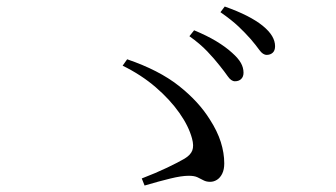

<svg xmlns="http://www.w3.org/2000/svg" viewBox="-20 -731 1040 594"><path d="M658.7 -529.1Q643.4 -548.7 621.3 -572Q599.2 -595.3 566 -619L580.5 -637.3Q620 -621 649 -603.5Q678 -586 697.9 -567.8Q717.1 -550.8 725.2 -536.3Q733.4 -521.8 733.4 -506Q733.4 -493.6 726 -486.5Q718.6 -479.4 706.5 -479.6Q695.1 -479.8 684.8 -494.7Q674.5 -509.5 658.7 -529.1ZM755.4 -610.3Q738.4 -629.6 717.8 -649.1Q697.3 -668.6 662 -693.3L675.3 -710.8Q715.2 -696.7 744.4 -681.8Q773.6 -666.8 792.6 -651.4Q812.6 -635 821.8 -619.4Q831 -603.8 831 -588Q831 -574.5 823.7 -567.9Q816.3 -561.2 805.2 -561.2Q793.2 -561.2 782.5 -576.2Q771.7 -591.3 755.4 -610.3ZM418.6 -178.9Q462.4 -195.7 496.9 -212.2Q531.5 -228.7 551.3 -240.4Q569.5 -251.4 574.9 -265.5Q580.3 -279.7 574.1 -302.5Q563.8 -340.8 534.8 -381.9Q505.9 -423 461.6 -461.2Q417.2 -499.4 359.4 -527.8L373.4 -547.6Q471.6 -514.1 533.2 -465.5Q594.7 -417 629.3 -361.2Q652.3 -325.6 663.1 -291.6Q673.8 -257.5 673.8 -225.5Q673.8 -206.8 667.6 -194Q661.4 -181.2 651.5 -174.9Q641.5 -168.5 630.2 -168.5Q618.1 -168.5 609.5 -173.2Q600.9 -177.9 591.1 -182.5Q581.3 -187.2 564.1 -187.2Q541.7 -187.2 507.1 -178.7Q472.4 -170.3 427.3 -157Z"/></svg>

Font: Source Han Serif JP VF
Style: Regular
Weight: 250
Designer: Ryoko NISHIZUKA 西塚涼子 (kana & ideographs); Frank Grießhammer (Latin, Greek & Cyrillic); Wenlong ZHANG 张文龙 (bopomofo); San
Foundry: Adobe
Version: Version 2.001;hotconv 1.1.0;makeotfexe 2.6.0